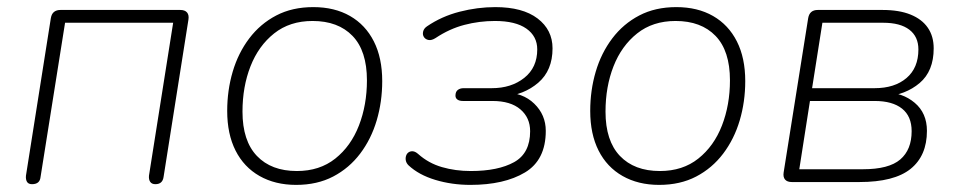

<svg xmlns="http://www.w3.org/2000/svg" viewBox="-20 -512 2698 540"><path d="M70 6Q60 6 56 -0.5Q52 -7 53 -18L123 -461Q125 -473 132 -478.5Q139 -484 150 -484H487Q500 -484 506 -477Q512 -470 510 -457L440 -14Q437 6 417 6Q407 6 402.5 -0.5Q398 -7 399 -18L467 -448H163L94 -14Q93 -4 87 1Q81 6 70 6Z M813 8Q754 8 710 -17Q666 -42 642.5 -88.5Q619 -135 619 -200Q619 -258 634.5 -310.5Q650 -363 681 -404Q712 -445 757 -468.5Q802 -492 861 -492Q921 -492 964.5 -467Q1008 -442 1031.5 -395.5Q1055 -349 1055 -284Q1055 -226 1039.5 -173.5Q1024 -121 993 -80Q962 -39 917 -15.5Q872 8 813 8ZM815 -31Q879 -31 923 -66Q967 -101 989.5 -159Q1012 -217 1012 -286Q1012 -369 971.5 -411Q931 -453 859 -453Q795 -453 751 -418Q707 -383 684.5 -325.5Q662 -268 662 -198Q662 -116 702.5 -73.5Q743 -31 815 -31Z M1303 8Q1251 8 1204.5 -6Q1158 -20 1129 -47Q1123 -53 1121.5 -60Q1120 -67 1122 -73.5Q1124 -80 1129 -83.5Q1134 -87 1141 -86.5Q1148 -86 1156 -79Q1185 -53 1223 -42Q1261 -31 1304 -31Q1381 -31 1426 -56Q1471 -81 1471 -143Q1471 -181 1443.5 -204.5Q1416 -228 1365 -228H1282Q1272 -228 1266.5 -232Q1261 -236 1261 -243Q1261 -254 1267.5 -259Q1274 -264 1284 -264H1363Q1418 -264 1454.5 -293Q1491 -322 1491 -373Q1491 -410 1460.5 -431.5Q1430 -453 1372 -453Q1328 -453 1286 -442Q1244 -431 1205 -405Q1194 -398 1185.5 -399.5Q1177 -401 1172.5 -407.5Q1168 -414 1170 -423Q1172 -432 1181 -438Q1222 -466 1272.5 -479Q1323 -492 1373 -492Q1450 -492 1492 -460Q1534 -428 1534 -376Q1534 -314 1494 -279.5Q1454 -245 1395 -240L1397 -252Q1450 -252 1482.5 -220.5Q1515 -189 1515 -144Q1515 -62 1456.5 -27Q1398 8 1303 8Z M1834 8Q1775 8 1731 -17Q1687 -42 1663.5 -88.5Q1640 -135 1640 -200Q1640 -258 1655.5 -310.5Q1671 -363 1702 -404Q1733 -445 1778 -468.5Q1823 -492 1882 -492Q1942 -492 1985.5 -467Q2029 -442 2052.5 -395.5Q2076 -349 2076 -284Q2076 -226 2060.5 -173.5Q2045 -121 2014 -80Q1983 -39 1938 -15.5Q1893 8 1834 8ZM1836 -31Q1900 -31 1944 -66Q1988 -101 2010.5 -159Q2033 -217 2033 -286Q2033 -369 1992.5 -411Q1952 -453 1880 -453Q1816 -453 1772 -418Q1728 -383 1705.5 -325.5Q1683 -268 1683 -198Q1683 -116 1723.5 -73.5Q1764 -31 1836 -31Z M2397 0H2207Q2194 0 2188 -7Q2182 -14 2184 -27L2253 -461Q2257 -484 2280 -484H2462Q2509 -484 2541 -471Q2573 -458 2589.5 -434Q2606 -410 2606 -376Q2606 -312 2566.5 -278.5Q2527 -245 2467 -240L2469 -252Q2518 -252 2552.5 -223Q2587 -194 2587 -144Q2587 -74 2541 -37Q2495 0 2397 0ZM2258 -228 2228 -36H2407Q2480 -36 2512 -63.5Q2544 -91 2544 -143Q2544 -185 2517 -206.5Q2490 -228 2440 -228ZM2293 -448 2264 -264H2440Q2496 -264 2529.5 -292.5Q2563 -321 2563 -373Q2563 -409 2537.5 -428.5Q2512 -448 2464 -448Z"/></svg>

Font: Nunito Variable Extra Light
Style: Italic
Weight: 200
Italic angle: -9°
Designer: Vernon Adams
Foundry: Vernon Adams
Version: Version 3.602